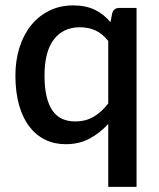

<svg xmlns="http://www.w3.org/2000/svg" viewBox="-20 -540 604 729"><path d="M391 -384.5Q368.5 -413 341.5 -424.8Q314.5 -436.5 283 -436.5Q220 -436.5 184.5 -390.2Q149 -344 149 -253.5Q149 -206.5 157 -173.2Q165 -140 180 -119Q195 -98 216.5 -88.5Q238 -79 265 -79Q306 -79 335.8 -96.8Q365.5 -114.5 391 -147ZM498.5 -510V169.5H391V-69.5Q359.5 -35 320.2 -13.8Q281 7.5 229 7.5Q186 7.5 151 -9.8Q116 -27 91 -60Q66 -93 52.2 -141.8Q38.5 -190.5 38.5 -253.5Q38.5 -310.5 53.8 -359Q69 -407.5 97.5 -443.2Q126 -479 166.8 -499.2Q207.5 -519.5 258 -519.5Q282.5 -519.5 302.8 -515.2Q323 -511 340.2 -502.8Q357.5 -494.5 372 -482.8Q386.5 -471 399.5 -456L406 -489.5Q412 -510 433.5 -510Z"/></svg>

Font: Lato 2
Style: Regular
Weight: 600
Designer: Lukasz Dziedzic with Adam Twardoch and Botio Nikoltchev
Foundry: tyPoland Lukasz Dziedzic
Version: Version 2.015; 2015-08-06; http://www.latofonts.com/